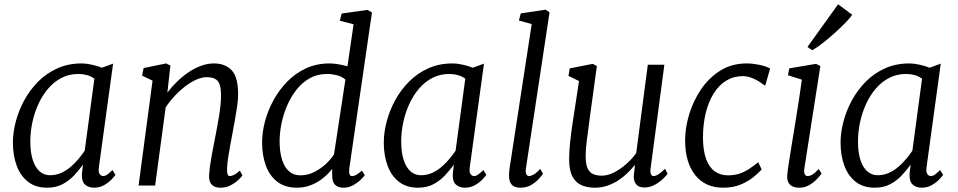

<svg xmlns="http://www.w3.org/2000/svg" viewBox="-20 -863 4458 893"><path d="M440 -86Q436.5 -61.5 444 -52.8Q451.5 -44 459 -44Q469 -44 479 -51.2Q489 -58.5 503 -72L517 -50Q513.5 -44 500 -29.5Q486.5 -15 465.2 -2.5Q444 10 418 10Q391 10 375 -5Q359 -20 361 -56L366 -97Q347.5 -72 324.5 -47.2Q301.5 -22.5 270.8 -6.2Q240 10 199 10Q146 10 110.8 -17.2Q75.5 -44.5 57.8 -92Q40 -139.5 40 -200Q40 -246 53.2 -297Q66.5 -348 92.5 -396Q118.5 -444 157 -483Q195.5 -522 246.5 -545Q297.5 -568 360.5 -568Q381 -568 407 -562.2Q433 -556.5 454 -548L506 -567ZM419 -497Q403.5 -508.5 384.5 -513.8Q365.5 -519 344.5 -519Q301.5 -519 266.2 -500.8Q231 -482.5 204 -451Q177 -419.5 158.5 -379Q140 -338.5 130.5 -293.8Q121 -249 121 -205Q121 -153 132.8 -118Q144.5 -83 165 -65.5Q185.5 -48 212 -48Q241 -48 265.5 -59.2Q290 -70.5 310.2 -88.2Q330.5 -106 346.5 -125.5Q362.5 -145 374 -162Z M758.5 -432.5Q779 -459.5 804.2 -484Q829.5 -508.5 857.8 -527.5Q886 -546.5 915.8 -557.2Q945.5 -568 975.5 -568Q1027 -568 1057.2 -536.5Q1087.5 -505 1087.5 -424Q1087.5 -400 1083 -369Q1078.5 -338 1072.8 -306Q1067 -274 1062 -247Q1057.5 -222 1051.8 -192.2Q1046 -162.5 1041.5 -132.8Q1037 -103 1036 -78.5Q1035.5 -62 1038.2 -53Q1041 -44 1047.5 -44Q1057.5 -44 1069.2 -50Q1081 -56 1095.5 -69.5L1107.5 -47Q1104.5 -41.5 1090 -27.5Q1075.5 -13.5 1053.8 -1.8Q1032 10 1005.5 10Q988.5 10 976.2 4Q964 -2 957.8 -14.8Q951.5 -27.5 952.5 -48.5Q953.5 -65.5 956.2 -87Q959 -108.5 963.2 -132Q967.5 -155.5 972 -178.8Q976.5 -202 980.5 -222.5Q984.5 -244 989.2 -268.5Q994 -293 998.2 -319Q1002.5 -345 1005.2 -370.2Q1008 -395.5 1008 -418Q1008 -451.5 1001.5 -470Q995 -488.5 980.5 -496.2Q966 -504 941 -504Q919 -504 893.5 -492.8Q868 -481.5 842.2 -462Q816.5 -442.5 792.8 -417Q769 -391.5 750.5 -363.5L701.5 0H624.5L689.5 -488L641 -511L648 -546.5L753 -568L772.5 -558Z M1604.5 -79Q1602.5 -61 1606 -52.5Q1609.5 -44 1616.5 -44Q1627 -44 1638 -50.5Q1649 -57 1663.5 -69.5L1676.5 -48Q1672.5 -42 1658.5 -28Q1644.5 -14 1623.5 -2Q1602.5 10 1576.5 10Q1551.5 10 1537.8 -4.2Q1524 -18.5 1525 -51V-77.5Q1509 -56.5 1484.5 -36.2Q1460 -16 1428.8 -3Q1397.5 10 1361 10Q1306 10 1270 -17.5Q1234 -45 1216.5 -92.5Q1199 -140 1199 -200.5Q1199 -246.5 1212.2 -297.2Q1225.5 -348 1251.5 -396Q1277.5 -444 1315.5 -483Q1353.5 -522 1403 -545Q1452.5 -568 1513 -568Q1532.5 -568 1554.8 -564Q1577 -560 1596 -554.5L1624.5 -750L1560.5 -766.5L1569 -800L1688.5 -817L1710 -805ZM1586.5 -493Q1569.5 -507.5 1546.5 -513.2Q1523.5 -519 1501 -519Q1456 -519 1420.5 -499Q1385 -479 1358.8 -445.5Q1332.5 -412 1315 -371Q1297.5 -330 1289 -287.2Q1280.5 -244.5 1280.5 -206.5Q1280.5 -157 1291.5 -121.2Q1302.5 -85.5 1324 -66.5Q1345.5 -47.5 1376.5 -47.5Q1411.5 -47.5 1442.2 -63.2Q1473 -79 1496.8 -101.5Q1520.5 -124 1533.5 -145Z M2165 -86Q2161.5 -61.5 2169 -52.8Q2176.5 -44 2184 -44Q2194 -44 2204 -51.2Q2214 -58.5 2228 -72L2242 -50Q2238.5 -44 2225 -29.5Q2211.5 -15 2190.2 -2.5Q2169 10 2143 10Q2116 10 2100 -5Q2084 -20 2086 -56L2091 -97Q2072.5 -72 2049.5 -47.2Q2026.5 -22.5 1995.8 -6.2Q1965 10 1924 10Q1871 10 1835.8 -17.2Q1800.5 -44.5 1782.8 -92Q1765 -139.5 1765 -200Q1765 -246 1778.2 -297Q1791.5 -348 1817.5 -396Q1843.5 -444 1882 -483Q1920.5 -522 1971.5 -545Q2022.5 -568 2085.5 -568Q2106 -568 2132 -562.2Q2158 -556.5 2179 -548L2231 -567ZM2144 -497Q2128.5 -508.5 2109.5 -513.8Q2090.5 -519 2069.5 -519Q2026.5 -519 1991.2 -500.8Q1956 -482.5 1929 -451Q1902 -419.5 1883.5 -379Q1865 -338.5 1855.5 -293.8Q1846 -249 1846 -205Q1846 -153 1857.8 -118Q1869.5 -83 1890 -65.5Q1910.5 -48 1937 -48Q1966 -48 1990.5 -59.2Q2015 -70.5 2035.2 -88.2Q2055.5 -106 2071.5 -125.5Q2087.5 -145 2099 -162Z M2426 -79Q2423.5 -62 2428 -53Q2432.5 -44 2439.5 -44Q2449.5 -44 2462 -51Q2474.5 -58 2492.5 -77L2505.5 -55.5Q2501.5 -48.5 2487.8 -32.8Q2474 -17 2452 -3.5Q2430 10 2400 10Q2383 10 2371 4Q2359 -2 2353 -15.5Q2347 -29 2347.5 -50.5Q2347.5 -54 2348 -60Q2348.5 -66 2349.2 -72.5Q2350 -79 2350.5 -83.5L2453 -751L2393.5 -767.5L2402 -800.5L2517 -818L2536 -806Z M2747 10Q2711 10 2684 -2Q2657 -14 2642 -43Q2627 -72 2627 -123Q2627 -140.5 2628.2 -161.2Q2629.5 -182 2632 -205Q2634.5 -228 2637.5 -251.2Q2640.5 -274.5 2644 -296L2673 -486L2624 -510L2630 -545L2737 -566L2756 -556L2720 -292Q2717.5 -270.5 2714.8 -250.5Q2712 -230.5 2709.5 -211.5Q2707 -192.5 2705.5 -173.8Q2704 -155 2704 -136Q2704 -99 2713.2 -79.5Q2722.5 -60 2739.5 -53Q2756.5 -46 2779 -46Q2807.5 -46 2837.5 -61.8Q2867.5 -77.5 2894.2 -101.5Q2921 -125.5 2939 -151L2993 -562H3070L3006 -80Q3003.5 -61.5 3007.5 -52.8Q3011.5 -44 3019 -44Q3029 -44 3042 -52Q3055 -60 3073 -78L3085 -55Q3081 -48.5 3065.5 -33Q3050 -17.5 3026.8 -4.2Q3003.5 9 2976 9Q2949 9 2936.5 -9Q2924 -27 2929 -57Q2929 -58.5 2929.5 -62.5Q2930 -66.5 2930.8 -72Q2931.5 -77.5 2932 -83.2Q2932.5 -89 2933 -94L2932 -95Q2916.5 -75.5 2897 -56.8Q2877.5 -38 2854 -23Q2830.5 -8 2803.8 1Q2777 10 2747 10Z M3343 10Q3260 10 3213.2 -49Q3166.5 -108 3166.5 -210.5Q3166.5 -267.5 3185 -329.8Q3203.5 -392 3239.8 -446.2Q3276 -500.5 3329.5 -534.2Q3383 -568 3453 -568Q3479.5 -568 3510.2 -561.8Q3541 -555.5 3562 -544.5L3539 -464.5L3527.5 -472Q3514.5 -482 3498.8 -490.5Q3483 -499 3466.8 -504Q3450.5 -509 3435 -509Q3392.5 -509 3358.2 -488.2Q3324 -467.5 3299.8 -429Q3275.5 -390.5 3262.5 -337.8Q3249.5 -285 3249.5 -221Q3250 -163 3263.8 -124.5Q3277.5 -86 3303.5 -66.8Q3329.5 -47.5 3365.5 -47.5Q3395.5 -47.5 3419 -55.2Q3442.5 -63 3463.5 -76.8Q3484.5 -90.5 3506.5 -108.5L3522.5 -75Q3510.5 -61 3486.2 -40.8Q3462 -20.5 3426.2 -5.2Q3390.5 10 3343 10Z M3697 10Q3680 10 3666.8 4.2Q3653.5 -1.5 3646.8 -14.5Q3640 -27.5 3641.5 -49Q3643 -68 3648.8 -104.8Q3654.5 -141.5 3662.2 -189.5Q3670 -237.5 3678.8 -290.5Q3687.5 -343.5 3695.5 -395.8Q3703.5 -448 3709.5 -492.5L3645 -513L3651 -545L3775 -566L3795.5 -556L3721 -79Q3718 -61 3723.2 -52.5Q3728.5 -44 3735.5 -44Q3746.5 -44 3758.8 -51.2Q3771 -58.5 3788 -77L3801 -55.5Q3796.5 -48.5 3782.2 -32.8Q3768 -17 3746.2 -3.5Q3724.5 10 3697 10ZM3735.5 -644.5 3878 -843 3943.5 -794.5Q3938 -785 3922.8 -768.5Q3907.5 -752 3886.5 -732Q3865.5 -712 3842.2 -692Q3819 -672 3797 -655.5Q3775 -639 3758 -629.5Z M4289.5 -86Q4286 -61.5 4293.5 -52.8Q4301 -44 4308.5 -44Q4318.5 -44 4328.5 -51.2Q4338.5 -58.5 4352.5 -72L4366.5 -50Q4363 -44 4349.5 -29.5Q4336 -15 4314.8 -2.5Q4293.5 10 4267.5 10Q4240.5 10 4224.5 -5Q4208.5 -20 4210.5 -56L4215.5 -97Q4197 -72 4174 -47.2Q4151 -22.5 4120.2 -6.2Q4089.5 10 4048.5 10Q3995.5 10 3960.2 -17.2Q3925 -44.5 3907.2 -92Q3889.5 -139.5 3889.5 -200Q3889.5 -246 3902.8 -297Q3916 -348 3942 -396Q3968 -444 4006.5 -483Q4045 -522 4096 -545Q4147 -568 4210 -568Q4230.5 -568 4256.5 -562.2Q4282.5 -556.5 4303.5 -548L4355.5 -567ZM4268.5 -497Q4253 -508.5 4234 -513.8Q4215 -519 4194 -519Q4151 -519 4115.8 -500.8Q4080.5 -482.5 4053.5 -451Q4026.5 -419.5 4008 -379Q3989.5 -338.5 3980 -293.8Q3970.5 -249 3970.5 -205Q3970.5 -153 3982.2 -118Q3994 -83 4014.5 -65.5Q4035 -48 4061.5 -48Q4090.5 -48 4115 -59.2Q4139.5 -70.5 4159.8 -88.2Q4180 -106 4196 -125.5Q4212 -145 4223.5 -162Z"/></svg>

Font: Merriweather Light
Style: Italic
Weight: 300
Italic angle: -7.8°
Designer: Eben Sorkin
Foundry: Eben Sorkin
Version: Version 2.101